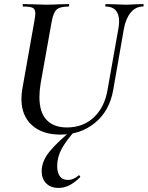

<svg xmlns="http://www.w3.org/2000/svg" viewBox="-20 -645 724 940"><path d="M563 -540Q563 -576 546.5 -594.5Q530 -613 498 -613Q495 -613 495.5 -619Q496 -625 498 -625L540 -624Q574 -622 593 -622Q612 -622 644 -624L680 -625Q684 -625 683.5 -619Q683 -613 680 -613Q644 -613 619.5 -583Q595 -553 586 -501L534 -203Q516 -102 445.5 -44Q375 14 276 14Q187 14 136 -32.5Q85 -79 85 -160Q85 -185 89 -208L149 -546Q153 -572 153 -578Q153 -600 140.5 -606.5Q128 -613 94 -613Q91 -613 91 -619Q91 -625 93 -625L141 -624Q181 -622 203 -622Q231 -622 273 -624L316 -625Q319 -625 318.5 -619Q318 -613 316 -613Q273 -613 257 -598Q241 -583 233 -539L179 -237Q173 -200 173 -170Q173 -95 208 -58Q243 -21 308 -21Q387 -21 440 -71Q493 -121 507 -208L560 -507Q563 -525 563 -540ZM184 193Q184 144 223.5 96Q263 48 340 -14L349 -7Q305 42 282.5 82.5Q260 123 260 169Q260 200 273 218Q286 236 313 236Q339 236 365 214L366 213Q369 213 371.5 217Q374 221 372 223Q343 251 318 263Q293 275 267 275Q228 275 206 252.5Q184 230 184 193Z"/></svg>

Font: Cormorant Garamond SemiBold
Style: Italic
Weight: 600
Italic angle: -10°
Designer: Christian Thalmann (Catharsis Fonts)
Foundry: Catharsis Fonts
Version: Version 4.000